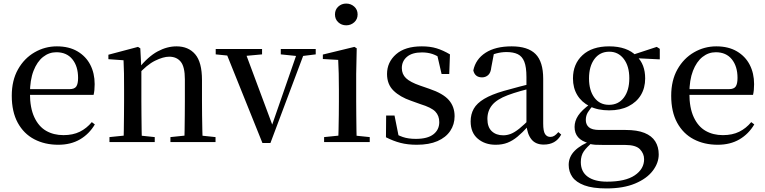

<svg xmlns="http://www.w3.org/2000/svg" viewBox="-20 -797 4293 1077"><path d="M307 15Q231 15 172 -16Q113 -47 79.5 -108.5Q46 -170 46 -260Q46 -346 81 -408Q116 -470 174 -503.5Q232 -537 299 -537Q367 -537 414.5 -509Q462 -481 486.5 -433.5Q511 -386 511 -325Q511 -289 505 -265H90V-297H370Q398 -297 408 -312Q418 -327 418 -360Q418 -425 386 -464.5Q354 -504 296 -504Q255 -504 221.5 -477.5Q188 -451 168 -399.5Q148 -348 148 -273Q148 -192 172.5 -139.5Q197 -87 239 -63Q281 -39 336 -39Q389 -39 427.5 -58Q466 -77 495 -112L512 -99Q480 -45 428.5 -15Q377 15 307 15Z M594 0V-28L702 -39H743L848 -28V0ZM673 0Q674 -25 674.5 -66Q675 -107 675.5 -152Q676 -197 676 -230V-295Q676 -346 675.5 -384.5Q675 -423 673 -459L588 -465V-490L754 -534L767 -526L773 -410V-409V-230Q773 -197 773.5 -152Q774 -107 774.5 -66Q775 -25 776 0ZM936 0V-28L1042 -39H1084L1189 -28V0ZM1014 0Q1015 -25 1015.5 -65.5Q1016 -106 1016.5 -151Q1017 -196 1017 -230V-352Q1017 -422 994 -450.5Q971 -479 929 -479Q896 -479 850 -456.5Q804 -434 752 -376L745 -412H756Q811 -480 864 -508.5Q917 -537 970 -537Q1037 -537 1075 -492.5Q1113 -448 1113 -348V-230Q1113 -196 1113.5 -151Q1114 -106 1115 -65.5Q1116 -25 1117 0Z M1452 5 1240 -522H1349L1516 -74H1498L1503 -87L1654 -522H1695L1497 5ZM1190 -492V-522H1450V-492L1342 -482H1289ZM1555 -492V-522H1751V-492L1670 -482H1652Z M1798 0V-28L1907 -39H1947L2054 -28V0ZM1877 0Q1878 -25 1879 -66Q1880 -107 1880.5 -152Q1881 -197 1881 -230V-294Q1881 -345 1880 -384.5Q1879 -424 1877 -461L1791 -466V-491L1968 -534L1981 -526L1978 -382V-230Q1978 -197 1978.5 -152Q1979 -107 1979.5 -66Q1980 -25 1981 0ZM1922 -655Q1896 -655 1877.5 -672Q1859 -689 1859 -716Q1859 -743 1877.5 -760Q1896 -777 1922 -777Q1948 -777 1967 -760Q1986 -743 1986 -716Q1986 -689 1967 -672Q1948 -655 1922 -655Z M2318 15Q2267 15 2226.5 4.5Q2186 -6 2145 -27L2146 -149H2193L2219 -19L2179 -22V-58Q2209 -39 2239.5 -28.5Q2270 -18 2313 -18Q2378 -18 2411 -43.5Q2444 -69 2444 -112Q2444 -148 2422 -171Q2400 -194 2338 -213L2285 -232Q2224 -253 2187.5 -288.5Q2151 -324 2151 -382Q2151 -448 2201.5 -492.5Q2252 -537 2346 -537Q2393 -537 2429 -526Q2465 -515 2504 -492L2500 -382H2457L2429 -503L2463 -495V-463Q2433 -485 2406 -494Q2379 -503 2347 -503Q2292 -503 2263 -478.5Q2234 -454 2234 -415Q2234 -381 2257.5 -358.5Q2281 -336 2336 -317L2388 -299Q2465 -273 2497.5 -236Q2530 -199 2530 -145Q2530 -99 2505.5 -62.5Q2481 -26 2434 -5.5Q2387 15 2318 15Z M2760 15Q2700 15 2660 -19Q2620 -53 2620 -116Q2620 -156 2637.5 -187Q2655 -218 2696 -242.5Q2737 -267 2806 -287Q2847 -299 2894 -311Q2941 -323 2981 -333V-308Q2941 -298 2900.5 -286.5Q2860 -275 2828 -263Q2767 -240 2740.5 -207.5Q2714 -175 2714 -130Q2714 -84 2738.5 -61Q2763 -38 2803 -38Q2824 -38 2845 -46Q2866 -54 2893 -75.5Q2920 -97 2957 -135L2967 -86H2940Q2910 -53 2883 -30.5Q2856 -8 2827 3.5Q2798 15 2760 15ZM3030 14Q2984 14 2960.5 -16Q2937 -46 2933 -98V-101V-365Q2933 -421 2921 -451Q2909 -481 2884.5 -493Q2860 -505 2821 -505Q2793 -505 2764.5 -497.5Q2736 -490 2702 -472L2751 -499L2736 -420Q2733 -389 2718.5 -376Q2704 -363 2684 -363Q2644 -363 2635 -402Q2648 -465 2703.5 -501Q2759 -537 2850 -537Q2941 -537 2984 -494Q3027 -451 3027 -355V-104Q3027 -61 3037.5 -45Q3048 -29 3067 -29Q3079 -29 3089 -35Q3099 -41 3112 -56L3128 -42Q3112 -13 3087.5 0.5Q3063 14 3030 14Z M3382 260Q3304 260 3257.5 242.5Q3211 225 3190.5 195.5Q3170 166 3170 128Q3170 83 3203.5 49Q3237 15 3303 -10L3308 -2Q3272 27 3255 51.5Q3238 76 3238 112Q3238 166 3276.5 194Q3315 222 3385 222Q3488 222 3540.5 186.5Q3593 151 3593 96Q3593 65 3570 40.5Q3547 16 3486 16H3366Q3338 16 3318.5 15Q3299 14 3282 8V6Q3203 -15 3203 -85Q3203 -118 3223 -148.5Q3243 -179 3291 -214V-223L3313 -212Q3289 -186 3277.5 -167Q3266 -148 3266 -124Q3266 -98 3283.5 -83Q3301 -68 3342 -68H3489Q3554 -68 3595 -51.5Q3636 -35 3655.5 -4Q3675 27 3675 69Q3675 117 3641.5 161Q3608 205 3542.5 232.5Q3477 260 3382 260ZM3397 -178Q3333 -178 3287.5 -201Q3242 -224 3218 -264Q3194 -304 3194 -357Q3194 -438 3247.5 -487.5Q3301 -537 3397 -537Q3447 -537 3485.5 -523.5Q3524 -510 3549 -484L3552 -481Q3599 -436 3599 -357Q3599 -304 3575 -264Q3551 -224 3505.5 -201Q3460 -178 3397 -178ZM3396 -209Q3449 -209 3479.5 -249.5Q3510 -290 3510 -358Q3510 -426 3479 -466.5Q3448 -507 3398 -507Q3345 -507 3314.5 -466Q3284 -425 3284 -357Q3284 -290 3314 -249.5Q3344 -209 3396 -209ZM3518 -472V-488H3524L3664 -534L3681 -523V-464Z M4006 15Q3930 15 3871 -16Q3812 -47 3778.5 -108.5Q3745 -170 3745 -260Q3745 -346 3780 -408Q3815 -470 3873 -503.5Q3931 -537 3998 -537Q4066 -537 4113.5 -509Q4161 -481 4185.5 -433.5Q4210 -386 4210 -325Q4210 -289 4204 -265H3789V-297H4069Q4097 -297 4107 -312Q4117 -327 4117 -360Q4117 -425 4085 -464.5Q4053 -504 3995 -504Q3954 -504 3920.5 -477.5Q3887 -451 3867 -399.5Q3847 -348 3847 -273Q3847 -192 3871.5 -139.5Q3896 -87 3938 -63Q3980 -39 4035 -39Q4088 -39 4126.5 -58Q4165 -77 4194 -112L4211 -99Q4179 -45 4127.5 -15Q4076 15 4006 15Z"/></svg>

Font: Noto Serif JP ExtraLight Medium
Style: Regular
Weight: 500
Version: Version 2.003-H1;hotconv 1.1.1;makeotfexe 2.6.0